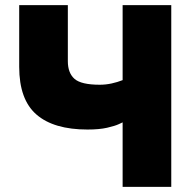

<svg xmlns="http://www.w3.org/2000/svg" viewBox="-20 -730 750 750"><path d="M459 0V-252Q459 -252 444 -245Q429 -238 398.5 -231Q368 -224 322 -224Q190 -224 122.5 -282.5Q55 -341 55 -469V-710H245V-491Q245 -445 271 -422Q297 -399 370 -399Q393 -399 416 -404Q439 -409 459 -417V-710H649V0Z"/></svg>

Font: Raleway Black
Style: Regular
Weight: 900
Designer: Matt McInerney, Pablo Impallari, Rodrigo Fuenzalida
Foundry: Matt McInerney, Pablo Impallari, Rodrigo Fuenzalida
Version: Version 4.026